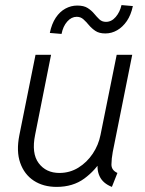

<svg xmlns="http://www.w3.org/2000/svg" viewBox="-20 -732 573 760"><path d="M204.1 7.8Q151.4 7.8 113.8 -16.8Q76.2 -41.5 60.1 -87.2Q43.9 -132.8 56.6 -196.8L120.6 -515.1H182.1L119.1 -198.7Q104 -125 133.1 -86.2Q162.1 -47.4 215.3 -47.4Q256.3 -47.4 290.3 -68.4Q324.2 -89.4 347.2 -123.8Q370.1 -158.2 377.9 -198.2L441.9 -515.1H503.4L426.3 -130.4Q421.4 -104 421.1 -81.1Q420.9 -58.1 444.8 -47.4L422.9 7.8Q387.2 -6.3 374.3 -34.2Q361.3 -62 368.7 -97.7L391.1 -75.2H346.2L384.8 -104Q358.4 -58.1 313.5 -25.1Q268.6 7.8 204.1 7.8ZM223.6 -597.7 177.2 -601.6Q184.6 -637.7 200.7 -661.9Q216.8 -686 239 -698Q261.2 -710 285.6 -710Q312 -710 327.1 -700.2Q342.3 -690.4 352.8 -677.7Q363.3 -665 373.5 -655.3Q383.8 -645.5 399.4 -645.5Q421.4 -645.5 438 -664.8Q454.6 -684.1 460.9 -711.9L505.9 -708Q498.5 -672.9 482.2 -648.9Q465.8 -625 443.8 -612.3Q421.9 -599.6 397 -599.6Q372.6 -599.6 357.7 -609.6Q342.8 -619.6 332 -632.6Q321.3 -645.5 310.3 -655.5Q299.3 -665.5 283.7 -665.5Q262.7 -665.5 246.1 -646.7Q229.5 -627.9 223.6 -597.7Z"/></svg>

Font: Reddit Sans Light
Style: Italic
Weight: 300
Italic angle: -11.25°
Designer: Stephen Hutchings
Version: Version 1.013